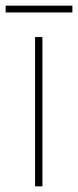

<svg xmlns="http://www.w3.org/2000/svg" viewBox="-41 -710 276 679"><path d="M109 -51H83V-579H109ZM215 -690V-666H-21V-690Z"/></svg>

Font: Noto Sans Tamil UI SemiCondensed Thin
Style: Regular
Weight: 100
Width: 4
Designer: Jelle Bosma - Monotype Design Team
Foundry: Monotype Imaging Inc.
Version: Version 2.004; ttfautohint (v1.8.4.7-5d5b)